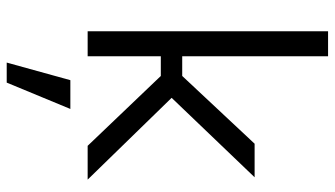

<svg xmlns="http://www.w3.org/2000/svg" viewBox="-234 -526 1002 575"><g transform="rotate(90 267.5 -239.0)"><path d="M74.1 0V-720H149.1V-283.2H208L410.9 -500H511.4L273.5 -251.5L518.4 0H417.2L208 -219.1H149.1V0ZM167.9 242.4 220.6 51.8H306.8L227.9 242.4Z"/></g></svg>

Font: Envelope Sans Variable
Style: Regular
Weight: 500
Designer: Andreas Rasmussen / Norman Anderson
Foundry: mail.de GmbH
Version: Version 1.150